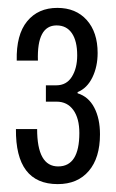

<svg xmlns="http://www.w3.org/2000/svg" viewBox="-20 -783 292 482"><path d="M125 -320.8Q18.6 -320.8 20 -459H73.2Q73.2 -365.2 126 -365.2Q179.2 -365.2 179.2 -449.2Q179.2 -485.8 164.1 -506.8Q148.9 -527.8 122.1 -527.8H95.2V-568.8H121.1Q147 -568.8 160.4 -590.3Q173.8 -611.8 173.8 -644Q173.8 -680.2 160.4 -699.7Q147 -719.2 122.1 -719.2Q72.3 -719.2 75.2 -630.9H22Q20.5 -695.8 48.1 -729.5Q75.7 -763.2 124 -763.2Q170.4 -763.2 197.8 -732.7Q225.1 -702.1 225.1 -649.9Q225.1 -615.7 211.9 -588.6Q198.7 -561.5 174.8 -551.8V-548.8Q202.1 -540.5 216.6 -512.9Q231 -485.4 231 -445.8Q231 -386.7 202.9 -353.8Q174.8 -320.8 125 -320.8Z"/></svg>

Font: Lumene Sans Condensed
Style: Regular
Weight: 400
Width: 3
Designer: Deni Anggara
Version: Version 1.003;Glyphs 3.1.2 (3151)